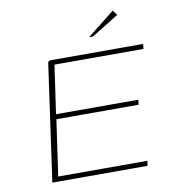

<svg xmlns="http://www.w3.org/2000/svg" viewBox="-72 -668 655 731"><g transform="rotate(-10 255.5 -302.5)"><path d="M72 0 134 -440Q135 -447 135.5 -451Q136 -455 139 -457.5Q142 -460 147 -460H504L502 -441H158L131 -254H449L447 -235H129L98 -19H443L440 0ZM306 -521 412 -605 426 -586 321 -521Z"/></g></svg>

Font: Genos Thin
Style: Italic
Weight: 100
Italic angle: -8°
Designer: Robert E. Leuschke
Foundry: Robert E. Leuschke
Version: Version 1.010